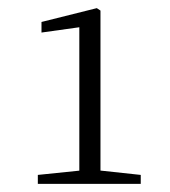

<svg xmlns="http://www.w3.org/2000/svg" viewBox="-20 -912 417 472"><path d="M73 -460V-482L180 -493H224L326 -482V-460ZM175 -460V-845L82 -832V-858L218 -892L227 -886V-460Z"/></svg>

Font: Noto Serif KR
Style: Regular
Weight: 200
Designer: Ryoko NISHIZUKA 西塚涼子 (kana & ideographs); Frank Grießhammer (Latin, Greek & Cyrillic); Wenlong ZHANG 张文龙 (bopomofo); San
Foundry: Adobe
Version: Version 2.001;hotconv 1.1.0;makeotfexe 2.6.0